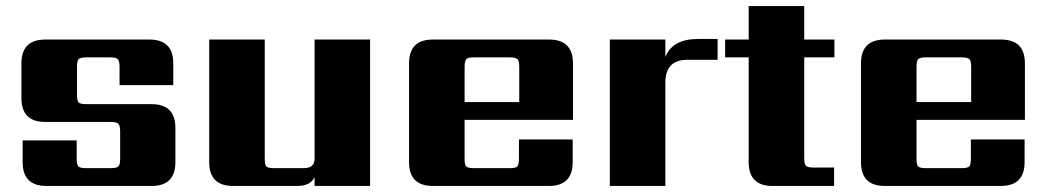

<svg xmlns="http://www.w3.org/2000/svg" viewBox="-20 -616 3469 636"><path d="M378 -90V-181Q378 -200 372 -206Q366 -212 347 -212H130Q51 -212 51 -291V-406Q51 -485 130 -485H475Q554 -485 554 -406V-334H376V-395Q376 -414 370 -420Q364 -426 345 -426H266Q246 -426 240.5 -420Q235 -414 235 -395V-302Q235 -282 240.5 -276.5Q246 -271 266 -271H482Q561 -271 561 -192V-79Q561 0 482 0H134Q55 0 55 -79V-151H234V-90Q234 -70 240 -64.5Q246 -59 265 -59H347Q366 -59 372 -64.5Q378 -70 378 -90Z M1022 -485H1206V0H1022V-29Q1008 0 965 0H752Q673 0 673 -79V-485H857V-90Q857 -70 862.5 -64.5Q868 -59 888 -59H986Q1022 -59 1022 -90Z M1519 -278H1700V-395Q1700 -414 1694 -420Q1688 -426 1669 -426H1550Q1530 -426 1524.5 -420Q1519 -414 1519 -395ZM1414 -485H1799Q1878 -485 1878 -406V-219H1519V-90Q1519 -70 1524.5 -64.5Q1530 -59 1550 -59H1668Q1688 -59 1693.5 -64.5Q1699 -70 1699 -90V-154H1877V-79Q1877 0 1798 0H1414Q1335 0 1335 -79V-406Q1335 -485 1414 -485Z M2293 -487H2357V-418H2257Q2184 -418 2184 -342V0H2000V-485H2184V-427Q2207 -487 2293 -487Z M2744 -426H2644V-92Q2644 -72 2650 -66.5Q2656 -61 2675 -61H2743V0H2539Q2460 0 2460 -79V-426H2382V-485H2460V-596H2644V-485H2744Z M3016 -278H3197V-395Q3197 -414 3191 -420Q3185 -426 3166 -426H3047Q3027 -426 3021.5 -420Q3016 -414 3016 -395ZM2911 -485H3296Q3375 -485 3375 -406V-219H3016V-90Q3016 -70 3021.5 -64.5Q3027 -59 3047 -59H3165Q3185 -59 3190.5 -64.5Q3196 -70 3196 -90V-154H3374V-79Q3374 0 3295 0H2911Q2832 0 2832 -79V-406Q2832 -485 2911 -485Z"/></svg>

Font: Sarpanch ExtraBold
Style: Regular
Weight: 800
Designer: Manushi Parikh (Devanagari and Latin), Jyotish Sonowal (Devanagari)
Foundry: Indian Type Foundry
Version: Version 2.004;PS 1.0;hotconv 1.0.78;makeotf.lib2.5.61930; tt